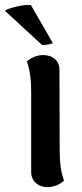

<svg xmlns="http://www.w3.org/2000/svg" viewBox="-53 -754 335 788"><path d="M210 -13Q180 14 141 14Q113 14 94 -3Q75 -20 75 -49V-379Q75 -454 57 -502Q89 -528 124 -528Q154 -528 172.5 -511.5Q191 -495 191 -466L192 -136Q192 -57 210 -13ZM74 -733 164 -577Q159 -574 145.5 -571.5Q132 -569 120 -569L-33 -710Q-23 -718 15 -727Q53 -736 74 -733Z"/></svg>

Font: Arima Madurai ExtraBold
Style: Regular
Weight: 800
Designer: Joana Correia and Natanael Gama
Foundry: NDISCOVER
Version: Version 1.020